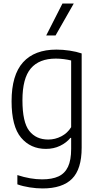

<svg xmlns="http://www.w3.org/2000/svg" viewBox="-20 -828 552 1078"><path d="M77.5 207V155Q151 179 216.5 179Q272.5 179 308.2 162.5Q344 146 361.8 108.5Q379.5 71 379.5 8.5V-54H375.5Q353 -26.5 317.2 -9.2Q281.5 8 237.5 8Q151.5 8 98.2 -55.2Q45 -118.5 45 -259.5Q45 -406.5 109.2 -478Q173.5 -549.5 297 -549.5Q332.5 -549.5 371 -543.8Q409.5 -538 438.5 -528V1Q438.5 122 384.2 176Q330 230 219 230Q184.5 230 146.2 224Q108 218 77.5 207ZM379.5 -114V-488.5Q361.5 -493 338.5 -496Q315.5 -499 293.5 -499Q200 -499 153 -443.8Q106 -388.5 106 -265.5Q106 -142 144.2 -93.2Q182.5 -44.5 251 -44.5Q289.5 -44.5 324.2 -62.5Q359 -80.5 379.5 -114ZM239.5 -629 330.5 -808H394L292 -629Z"/></svg>

Font: Encode Sans Semi Condensed Light
Style: Regular
Weight: 300
Width: 4
Designer: Multiple Designers
Foundry: Impallari Type
Version: Version 2.000